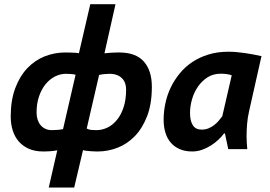

<svg xmlns="http://www.w3.org/2000/svg" viewBox="-20 -692 1256 892"><path d="M246.1 6.3Q238.8 7.8 229.5 9Q220.2 10.3 211.2 10.7Q202.1 11.2 193.8 11.5Q185.5 11.7 180.2 11.7Q142.6 11.7 114.3 -0.7Q85.9 -13.2 67.1 -34.9Q48.3 -56.6 39.1 -86.2Q29.8 -115.7 29.8 -150.4Q29.8 -226.1 50.8 -282.2Q71.8 -338.4 106.9 -375.2Q142.1 -412.1 187.7 -430.2Q233.4 -448.2 283.2 -448.2Q289.1 -448.2 297.9 -448Q306.6 -447.8 315.7 -447.5Q324.7 -447.3 333 -446.5Q341.3 -445.8 346.7 -444.8L399.4 -672.4H516.6L465.3 -444.3Q473.1 -445.3 482.4 -446Q491.7 -446.8 501.2 -447.3Q510.7 -447.8 519.3 -448Q527.8 -448.2 533.7 -448.2Q610.8 -448.2 648.2 -406.2Q685.5 -364.3 685.5 -288.6Q685.5 -209.5 663.6 -152.6Q641.6 -95.7 606.2 -59.3Q570.8 -22.9 525.9 -5.6Q481 11.7 435.1 11.7Q430.7 11.7 421.4 11.5Q412.1 11.2 401.4 10.5Q390.6 9.8 380.9 8.5Q371.1 7.3 365.7 5.4L324.7 179.2H206.5ZM382.8 -94.7Q393.6 -89.4 404.3 -88.4Q415 -87.4 427.7 -87.4Q454.1 -87.4 478.8 -99.1Q503.4 -110.8 522.9 -134.5Q542.5 -158.2 554.2 -193.6Q565.9 -229 565.9 -276.9Q565.9 -292 561.3 -305.2Q556.6 -318.4 547.1 -328.1Q537.6 -337.9 522.9 -343.5Q508.3 -349.1 487.8 -349.1Q477.1 -349.1 463.6 -347.7Q450.2 -346.2 440.4 -343.8ZM331.1 -344.7Q322.8 -347.2 309.8 -348.1Q296.9 -349.1 286.1 -349.1Q260.3 -349.1 235.6 -336.7Q210.9 -324.2 191.9 -301Q172.9 -277.8 161.4 -244.4Q149.9 -210.9 149.9 -168.9Q149.9 -151.9 154.5 -137Q159.2 -122.1 168.2 -111.1Q177.2 -100.1 190.4 -93.8Q203.6 -87.4 221.2 -87.4Q251.5 -87.4 272.9 -92.3Z M1137.2 -175.3Q1130.4 -146 1127.9 -115.5Q1125.5 -85 1125.5 -58.1Q1125.5 -41 1126.7 -24.9Q1127.9 -8.8 1128.9 1H1040.5L1024.9 -72.3H1021Q1010.3 -57.6 994.4 -42.7Q978.5 -27.8 959.2 -15.6Q939.9 -3.4 918 4.2Q896 11.7 872.6 11.7Q840.3 11.7 815.7 1.2Q791 -9.3 774.2 -28.3Q757.3 -47.4 748.8 -74.7Q740.2 -102.1 740.2 -135.7Q740.2 -173.3 748.3 -211.7Q756.3 -250 772.9 -284.9Q789.6 -319.8 814.5 -350.3Q839.4 -380.9 872.8 -403.3Q906.2 -425.8 948.2 -438.7Q990.2 -451.7 1041 -451.7Q1074.7 -451.7 1115.5 -445.8Q1156.2 -439.9 1194.8 -431.2ZM916.5 -89.8Q934.1 -89.8 949 -95.9Q963.9 -102.1 975.6 -111.3Q987.3 -120.6 996.6 -131.6Q1005.9 -142.6 1012.7 -151.9L1056.6 -342.3Q1045.4 -346.2 1032.2 -347.9Q1019 -349.6 1005.4 -349.6Q970.7 -349.6 944.3 -332.8Q918 -315.9 899.7 -289.6Q881.3 -263.2 872.1 -230.7Q862.8 -198.2 862.8 -167Q862.8 -130.9 875.7 -110.4Q888.7 -89.8 916.5 -89.8Z"/></svg>

Font: PT Astra Sans
Style: Bold Italic
Weight: 700
Italic angle: -16°
Designer: A.Korolkova, I. Chaeva
Foundry: ParaType Ltd
Version: Version 1.002W